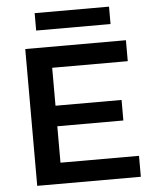

<svg xmlns="http://www.w3.org/2000/svg" viewBox="-57 -875 741 923"><g transform="rotate(-5 314.0 -414.0)"><path d="M85 0V-660.2H570.8V-559.1H206.1V-376H524.9V-276.9H206.1V-101.1H585V0ZM145 -744.1V-828.1H503.9V-744.1Z"/></g></svg>

Font: Human Sans Medium
Style: Regular
Weight: 500
Designer: Tim Radville
Foundry: Continuum
Version: Version 1.000;FEAKit 1.0